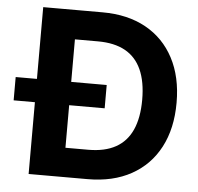

<svg xmlns="http://www.w3.org/2000/svg" viewBox="-52 -781 858 834"><g transform="rotate(5 377.0 -364.0)"><path d="M359.4 0H170.9V-127.4H351.6Q423.8 -127.4 471.4 -153.8Q519 -180.2 542.7 -232.9Q566.4 -285.6 566.4 -364.3Q566.4 -442.9 542.7 -495.4Q519 -547.9 471.7 -574Q424.3 -600.1 353 -600.1H167.5V-727.5H361.8Q471.7 -727.5 551 -683.6Q630.4 -639.6 673.3 -558.1Q716.3 -476.6 716.3 -364.3Q716.3 -251.5 673.3 -169.9Q630.4 -88.4 550.5 -44.2Q470.7 0 359.4 0ZM252.4 -727.5V0H103V-727.5ZM10.3 -313V-414.6H407.2V-313Z"/></g></svg>

Font: Inter 24pt
Style: Bold
Weight: 700
Designer: Rasmus Andersson
Foundry: rsms
Version: Version 4.001;git-66647c0bb